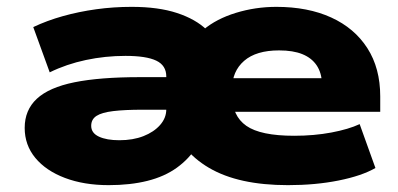

<svg xmlns="http://www.w3.org/2000/svg" viewBox="-20 -529 1162 560"><path d="M297 11Q225 11 169.5 -10Q114 -31 83 -68.5Q52 -106 52 -156Q52 -208 87.5 -241Q123 -274 197 -289Q271 -304 388 -304H492V-209H395Q344 -209 310.5 -205Q277 -201 261.5 -191Q246 -181 246 -162Q246 -141 268.5 -130.5Q291 -120 328 -120Q368 -120 398.5 -132Q429 -144 447 -164.5Q465 -185 465 -210V-306Q465 -338 436 -352Q407 -366 346 -366Q287 -366 230.5 -354Q174 -342 125 -318L77 -450Q117 -469 163.5 -482Q210 -495 260.5 -502Q311 -509 364 -509Q442 -509 496.5 -491Q551 -473 583 -442H573Q611 -474 668 -491.5Q725 -509 786 -509Q878 -509 946 -478Q1014 -447 1051.5 -388.5Q1089 -330 1089 -248V-203H622V-301H942L919 -286Q918 -317 903.5 -338.5Q889 -360 862 -371Q835 -382 794 -382Q727 -382 692 -351.5Q657 -321 657 -270V-252Q657 -191 698.5 -162Q740 -133 838 -133Q896 -133 946.5 -142.5Q997 -152 1029 -167L1075 -39Q1035 -16 967.5 -2.5Q900 11 820 11Q748 11 690.5 -1.5Q633 -14 589.5 -39.5Q546 -65 517 -102H554Q532 -66 496 -40Q460 -14 410 -1.5Q360 11 297 11Z"/></svg>

Font: Nunito Sans 10pt Expanded Black
Style: Regular
Weight: 900
Width: 7
Designer: Vernon Adams
Foundry: Vernon Adams
Version: Version 3.101;gftools[0.9.27]